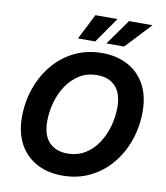

<svg xmlns="http://www.w3.org/2000/svg" viewBox="-100 -1032 972 1124"><g transform="rotate(10 385.5 -470.0)"><path d="M346.7 9.8Q260.3 9.8 194.6 -25.1Q128.9 -60.1 92 -126.7Q55.2 -193.4 55.2 -287.6Q55.2 -377 83.3 -457.8Q111.3 -538.6 163.6 -601.6Q215.8 -664.6 289.6 -700.9Q363.3 -737.3 454.6 -737.3Q540.5 -737.3 606.2 -702.4Q671.9 -667.5 708.7 -601.1Q745.6 -534.7 745.6 -439.9Q745.6 -350.6 717.5 -269.5Q689.5 -188.5 637.2 -125.7Q585 -63 511.5 -26.6Q438 9.8 346.7 9.8ZM353 -122.6Q413.1 -122.6 458.5 -150.6Q503.9 -178.7 534.4 -225.1Q564.9 -271.5 580.3 -327.6Q595.7 -383.8 595.7 -439.9Q595.7 -521 556.4 -563Q517.1 -605 448.7 -605Q388.2 -605 342.8 -576.9Q297.4 -548.8 266.6 -502.4Q235.8 -456.1 220.5 -399.9Q205.1 -343.8 205.1 -288.1Q205.1 -206.5 244.6 -164.6Q284.2 -122.6 353 -122.6ZM572.3 -796.9H467.3L575.2 -948.7H714.8ZM400.9 -796.9H298.3L375.5 -948.7H506.3Z"/></g></svg>

Font: Inter
Style: Bold Italic
Weight: 700
Italic angle: -9.39999°
Designer: Rasmus Andersson
Foundry: rsms
Version: Version 4.001;git-9221beed3